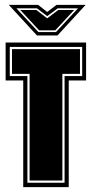

<svg xmlns="http://www.w3.org/2000/svg" viewBox="-20 -765 375 785"><path d="M131 -620 16 -745H136L173 -716L211 -745H330L215 -620ZM47 -731 137 -634H209L299 -731H216L173 -699L131 -731ZM63 -724H129L173 -690L218 -724H283L206 -641H140ZM75 0V-436H3V-591H332V-436H261V0ZM92 -18H244V-454H316V-573H20V-454H92ZM101 -27V-463H29V-564H307V-463H235V-27Z"/></svg>

Font: Alumni Sans Collegiate One
Style: Regular
Weight: 400
Designer: Robert E. Leuschke
Foundry: Robert E. Leuschke
Version: Version 1.100